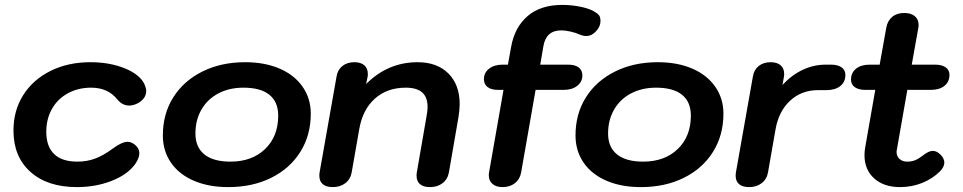

<svg xmlns="http://www.w3.org/2000/svg" viewBox="-20 -754 3934 784"><path d="M35 -221Q35 -303 75 -366Q115 -429 186.5 -464.5Q258 -500 349 -500Q428 -500 489.5 -475Q551 -450 570 -410Q577 -393 577 -383Q577 -351 542 -332Q524 -323 507 -323Q480 -323 459 -348Q421 -396 352 -396Q299 -396 257 -373Q215 -350 192 -309Q169 -268 169 -216Q169 -156 201 -125Q233 -94 296 -94Q335 -94 368.5 -106.5Q402 -119 440 -147Q478 -175 501 -175Q516 -175 531 -163Q549 -148 549 -128Q549 -109 532 -84Q501 -41 436 -15.5Q371 10 294 10Q174 10 104.5 -52Q35 -114 35 -221Z M645 -201Q645 -289 687.5 -356.5Q730 -424 806.5 -462Q883 -500 981 -500Q1061 -500 1121.5 -474Q1182 -448 1215.5 -400Q1249 -352 1249 -290Q1249 -202 1206.5 -134Q1164 -66 1087.5 -28Q1011 10 912 10Q832 10 771.5 -16Q711 -42 678 -90Q645 -138 645 -201ZM1116 -282Q1116 -338 1080 -367Q1044 -396 974 -396Q916 -396 871.5 -372.5Q827 -349 802.5 -306.5Q778 -264 778 -209Q778 -153 814.5 -123.5Q851 -94 921 -94Q1009 -94 1062.5 -145.5Q1116 -197 1116 -282Z M1284 -36Q1284 -45 1285 -50L1354 -440Q1358 -468 1377.5 -484Q1397 -500 1427 -500Q1453 -500 1467.5 -487.5Q1482 -475 1482 -452Q1482 -444 1481 -440L1475 -411Q1564 -500 1685 -500Q1765 -500 1811 -454Q1857 -408 1857 -329Q1857 -307 1852 -275L1813 -50Q1808 -22 1787 -6Q1766 10 1736 10Q1709 10 1695 -2Q1681 -14 1681 -36Q1681 -45 1682 -50L1721 -275Q1726 -302 1726 -317Q1726 -357 1704 -376.5Q1682 -396 1637 -396Q1561 -396 1511 -351.5Q1461 -307 1447 -227L1416 -50Q1411 -22 1390 -6Q1369 10 1339 10Q1312 10 1298 -2Q1284 -14 1284 -36Z M2432 -668Q2432 -646 2414 -626.5Q2396 -607 2374 -607Q2361 -607 2347 -613Q2329 -621 2308 -625.5Q2287 -630 2272 -630Q2210 -630 2199 -566L2186 -490H2300Q2328 -490 2343 -478.5Q2358 -467 2358 -446Q2358 -420 2337 -403.5Q2316 -387 2282 -387H2167L2108 -50Q2103 -22 2082.5 -6Q2062 10 2032 10Q2006 10 1991 -3Q1976 -16 1976 -38Q1976 -46 1977 -50L2036 -387H2014Q1986 -387 1971 -398.5Q1956 -410 1956 -431Q1956 -457 1977 -473.5Q1998 -490 2032 -490H2054L2067 -562Q2081 -642 2134 -688Q2187 -734 2276 -734Q2316 -734 2355 -725.5Q2394 -717 2414 -702Q2426 -694 2429 -686.5Q2432 -679 2432 -668Z M2330 -201Q2330 -289 2372.5 -356.5Q2415 -424 2491.5 -462Q2568 -500 2666 -500Q2746 -500 2806.5 -474Q2867 -448 2900.5 -400Q2934 -352 2934 -290Q2934 -202 2891.5 -134Q2849 -66 2772.5 -28Q2696 10 2597 10Q2517 10 2456.5 -16Q2396 -42 2363 -90Q2330 -138 2330 -201ZM2801 -282Q2801 -338 2765 -367Q2729 -396 2659 -396Q2601 -396 2556.5 -372.5Q2512 -349 2487.5 -306.5Q2463 -264 2463 -209Q2463 -153 2499.5 -123.5Q2536 -94 2606 -94Q2694 -94 2747.5 -145.5Q2801 -197 2801 -282Z M2984 -36Q2984 -45 2985 -50L3054 -440Q3058 -468 3077.5 -484Q3097 -500 3127 -500Q3153 -500 3167.5 -487.5Q3182 -475 3182 -452Q3182 -444 3181 -440L3175 -407Q3213 -448 3258 -469Q3303 -490 3351 -490H3373Q3401 -490 3416.5 -479Q3432 -468 3432 -448Q3432 -419 3411 -402.5Q3390 -386 3355 -386H3321Q3253 -386 3206.5 -343Q3160 -300 3147 -227L3116 -50Q3111 -22 3090 -6Q3069 10 3039 10Q3012 10 2998 -2Q2984 -14 2984 -36Z M3642 -142Q3641 -139 3641 -133Q3641 -116 3653 -105Q3665 -94 3684 -94Q3702 -94 3716 -99.5Q3730 -105 3747 -118Q3772 -138 3789 -138Q3805 -138 3820.5 -122.5Q3836 -107 3836 -90Q3836 -73 3819 -55Q3788 -24 3745.5 -7Q3703 10 3655 10Q3589 10 3549.5 -25.5Q3510 -61 3510 -121Q3510 -137 3513 -153L3554 -387H3513Q3486 -387 3470.5 -398Q3455 -409 3455 -429Q3455 -457 3475.5 -473.5Q3496 -490 3531 -490H3572L3599 -641Q3604 -669 3623 -685Q3642 -701 3672 -701Q3700 -701 3715.5 -688Q3731 -675 3731 -652Q3731 -645 3730 -641L3703 -490H3799Q3826 -490 3841.5 -479Q3857 -468 3857 -448Q3857 -420 3836.5 -403.5Q3816 -387 3781 -387H3685Z"/></svg>

Font: Kodchasan
Style: Bold Italic
Weight: 700
Italic angle: -10°
Version: Version 1.000; ttfautohint (v1.6)